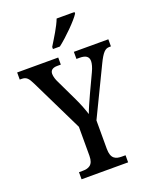

<svg xmlns="http://www.w3.org/2000/svg" viewBox="-170 -1025 902 1120"><g transform="rotate(-20 281.0 -465.5)"><path d="M241 -784V-771H284C336 -811 411 -886 433 -921V-931H322C305 -886 269 -830 241 -784ZM138 0H427V-44H404C367 -44 337 -54 337 -117V-293L482 -593C511 -653 528 -670 554 -670H564V-714H350V-670H370C405 -670 426 -659 426 -629C426 -614 420 -591 408 -566L355 -453C336 -411 318 -372 308 -343C298 -374 285 -409 266 -449L202 -583C194 -598 187 -620 187 -636C187 -655 198 -670 231 -670H253V-714H-2V-670H9C40 -670 51 -656 70 -617L228 -293V-113C228 -54 197 -44 158 -44H138Z"/></g></svg>

Font: Noto Serif Myanmar Condensed Medium
Style: Regular
Weight: 500
Width: 3
Designer: Ben Mitchell and the Monotype Design Team
Foundry: Monotype Imaging Inc.
Version: Version 2.106